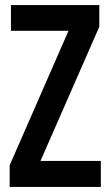

<svg xmlns="http://www.w3.org/2000/svg" viewBox="-20 -734 432 754"><path d="M376 0H18V-85L249 -613H23V-714H370V-629L139 -102H376Z"/></svg>

Font: Noto Sans Gujarati UI ExtraCondensed SemiBold
Style: Regular
Weight: 600
Width: 2
Designer: Jelle Bosma - Monotype Design Team, Universal Thirst
Foundry: Monotype Imaging Inc.
Version: Version 2.106; ttfautohint (v1.8.4.7-5d5b)